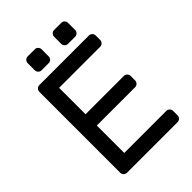

<svg xmlns="http://www.w3.org/2000/svg" viewBox="-246 -972 1084 1084"><g transform="rotate(-45 296.0 -430.5)"><path d="M86 0ZM265 -777Q265 -766 257 -758Q249 -750 238 -750H181Q170 -750 162 -758Q154 -766 154 -777V-834Q154 -845 162 -853Q170 -861 181 -861H238Q249 -861 257 -853Q265 -845 265 -834ZM476 -777Q476 -766 468 -758Q460 -750 449 -750H392Q381 -750 373 -758Q365 -766 365 -777V-834Q365 -845 373 -853Q381 -861 392 -861H449Q460 -861 468 -853Q476 -845 476 -834ZM517 -90Q528 -90 536 -82Q544 -74 544 -63V-27Q544 -16 536 -8Q528 0 517 0H113Q102 0 94 -8Q86 -16 86 -27V-673Q86 -684 94 -692Q102 -700 113 -700H509Q520 -700 528 -692Q536 -684 536 -673V-637Q536 -626 528 -618Q520 -610 509 -610H181V-399H487Q498 -399 506 -391Q514 -383 514 -372V-336Q514 -325 506 -317Q498 -309 487 -309H181V-90Z"/></g></svg>

Font: Rubik
Style: Regular
Weight: 400
Designer: Hubert & Fischer
Foundry: Hubert & Fischer
Version: Version 1.002; ttfautohint (v1.6)